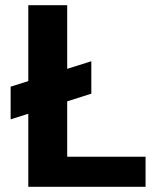

<svg xmlns="http://www.w3.org/2000/svg" viewBox="-20 -720 630 740"><path d="M21 -260V-386L332 -484V-359ZM89 0V-700H239V-116H541V0Z"/></svg>

Font: DM Sans 20pt Black
Style: Regular
Weight: 900
Version: Version 4.004;gftools[0.9.30]